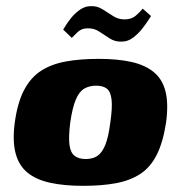

<svg xmlns="http://www.w3.org/2000/svg" viewBox="-20 -596 587 623"><path d="M250 7Q188 7 142.5 -3Q97 -13 69 -36Q41 -59 30.5 -99Q20 -139 28 -199Q37 -264 58.5 -304.5Q80 -345 113.5 -366.5Q147 -388 193.5 -396.5Q240 -405 300 -405Q362 -405 406.5 -395Q451 -385 479 -362Q507 -339 517 -299.5Q527 -260 519 -199Q509 -134 488.5 -93.5Q468 -53 435 -31.5Q402 -10 356 -1.5Q310 7 250 7ZM258 -80Q281 -80 296 -90Q311 -100 321.5 -125.5Q332 -151 338 -199Q345 -247 342 -273Q339 -299 326.5 -308.5Q314 -318 292 -318Q270 -318 253.5 -308.5Q237 -299 226 -273Q215 -247 208 -199Q202 -151 205.5 -125.5Q209 -100 222.5 -90Q236 -80 258 -80ZM375 -461Q354 -460 336.5 -471Q319 -482 302 -493.5Q285 -505 263 -504Q244 -504 231 -491Q218 -478 213 -473L185 -500Q186 -501 192.5 -512Q199 -523 211 -538Q223 -553 239.5 -564.5Q256 -576 274 -576Q295 -577 312.5 -566Q330 -555 347 -544Q364 -533 384 -533Q407 -533 421.5 -546Q436 -559 443 -568L470 -544Q470 -544 462 -531.5Q454 -519 441.5 -503Q429 -487 412 -474Q395 -461 375 -461Z"/></svg>

Font: Genos Thin ExtraBold
Style: Italic
Weight: 800
Italic angle: -8°
Version: Version 1.010